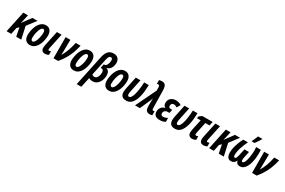

<svg xmlns="http://www.w3.org/2000/svg" viewBox="162 -2409 6370 4285"><g transform="rotate(30 3347.0 -266.0)"><path d="M-6.8 0 108.9 -544.9H229L204.1 -431.2Q198.7 -405.8 191.9 -378.7Q185.1 -351.6 175.8 -320.8H178.2L344.2 -544.9H475.1L300.8 -315.9L370.1 0H240.2L196.8 -219.2L147 -168.9L112.8 0Z M592.8 9.8Q521 9.8 481 -36.6Q440.9 -83 440.9 -167Q440.9 -209.5 449.5 -261Q458 -312.5 476.1 -364.3Q494.1 -416 523.7 -459.2Q553.2 -502.4 595.2 -528.8Q637.2 -555.2 692.9 -555.2Q763.7 -555.2 803.2 -507.6Q842.8 -460 842.8 -377Q842.8 -329.1 833.7 -275.9Q824.7 -222.7 805.7 -171.9Q786.6 -121.1 757.1 -80.1Q727.5 -39.1 686.5 -14.6Q645.5 9.8 592.8 9.8ZM606.9 -91.8Q633.3 -91.8 654.5 -121.6Q675.8 -151.4 690.9 -197Q706.1 -242.7 713.9 -291.3Q721.7 -339.8 721.7 -377.9Q721.7 -414.1 710.9 -433.6Q700.2 -453.1 676.8 -453.1Q654.3 -453.1 636 -432.6Q617.7 -412.1 603.8 -378.9Q589.8 -345.7 580.6 -306.9Q571.3 -268.1 566.7 -231Q562 -193.8 562 -166Q562 -130.9 573.2 -111.3Q584.5 -91.8 606.9 -91.8Z M983.9 9.8Q936 9.8 910.4 -16.4Q884.8 -42.5 884.8 -89.8Q884.8 -105.5 887.5 -126.5Q890.1 -147.5 894.5 -167L974.6 -544.9H1094.7L1011.7 -153.8Q1010.3 -146 1009 -138.2Q1007.8 -130.4 1007.8 -122.1Q1007.8 -96.2 1029.8 -96.2Q1039.1 -96.2 1051.8 -100.1Q1064.5 -104 1075.7 -109.9V-15.1Q1054.7 -2.9 1029.8 3.4Q1004.9 9.8 983.9 9.8Z M1201.7 0 1199.7 -544.9H1321.8L1317.9 -267.1Q1317.4 -237.8 1316.4 -208Q1315.4 -178.2 1314 -150.9Q1361.8 -226.1 1397.7 -322.5Q1433.6 -418.9 1460 -544.9H1585Q1550.8 -389.2 1488.3 -256.8Q1425.8 -124.5 1320.8 0Z M1724.6 9.8Q1652.8 9.8 1612.8 -36.6Q1572.8 -83 1572.8 -167Q1572.8 -209.5 1581.3 -261Q1589.8 -312.5 1607.9 -364.3Q1626 -416 1655.5 -459.2Q1685.1 -502.4 1727.1 -528.8Q1769 -555.2 1824.7 -555.2Q1895.5 -555.2 1935.1 -507.6Q1974.6 -460 1974.6 -377Q1974.6 -329.1 1965.6 -275.9Q1956.5 -222.7 1937.5 -171.9Q1918.5 -121.1 1888.9 -80.1Q1859.4 -39.1 1818.4 -14.6Q1777.3 9.8 1724.6 9.8ZM1738.8 -91.8Q1765.1 -91.8 1786.4 -121.6Q1807.6 -151.4 1822.8 -197Q1837.9 -242.7 1845.7 -291.3Q1853.5 -339.8 1853.5 -377.9Q1853.5 -414.1 1842.8 -433.6Q1832 -453.1 1808.6 -453.1Q1786.1 -453.1 1767.8 -432.6Q1749.5 -412.1 1735.6 -378.9Q1721.7 -345.7 1712.4 -306.9Q1703.1 -268.1 1698.5 -231Q1693.8 -193.8 1693.8 -166Q1693.8 -130.9 1705.1 -111.3Q1716.3 -91.8 1738.8 -91.8Z M1938.5 240.2 2106.4 -555.2Q2128.4 -654.8 2176.8 -710Q2225.1 -765.1 2318.8 -765.1Q2391.6 -765.1 2431.2 -722.2Q2470.7 -679.2 2470.7 -613.8Q2470.7 -535.2 2436 -476.8Q2401.4 -418.5 2328.6 -401.9Q2374.5 -393.1 2398.4 -353.8Q2422.4 -314.5 2422.4 -261.2Q2422.4 -212.9 2408.9 -164.8Q2395.5 -116.7 2368.9 -77.1Q2342.3 -37.6 2303.5 -13.9Q2264.6 9.8 2213.4 9.8Q2149.4 9.8 2112.8 -17.1L2056.6 240.2ZM2194.8 -96.2Q2224.1 -96.2 2244.1 -113Q2264.2 -129.9 2276.4 -156Q2288.6 -182.1 2294.2 -210Q2299.8 -237.8 2299.8 -259.8Q2299.8 -298.8 2284.7 -320.3Q2269.5 -341.8 2240.7 -341.8H2219.7L2241.7 -444.8H2257.8Q2287.6 -444.8 2306.9 -470.9Q2326.2 -497.1 2335.4 -533.9Q2344.7 -570.8 2344.7 -602.1Q2344.7 -662.1 2299.8 -662.1Q2272.9 -662.1 2255.6 -636.5Q2238.3 -610.8 2227.5 -562L2134.8 -125Q2144.5 -111.3 2162.1 -103.8Q2179.7 -96.2 2194.8 -96.2Z M2631.3 9.8Q2559.6 9.8 2519.5 -36.6Q2479.5 -83 2479.5 -167Q2479.5 -209.5 2488 -261Q2496.6 -312.5 2514.6 -364.3Q2532.7 -416 2562.3 -459.2Q2591.8 -502.4 2633.8 -528.8Q2675.8 -555.2 2731.4 -555.2Q2802.2 -555.2 2841.8 -507.6Q2881.3 -460 2881.3 -377Q2881.3 -329.1 2872.3 -275.9Q2863.3 -222.7 2844.2 -171.9Q2825.2 -121.1 2795.7 -80.1Q2766.1 -39.1 2725.1 -14.6Q2684.1 9.8 2631.3 9.8ZM2645.5 -91.8Q2671.9 -91.8 2693.1 -121.6Q2714.4 -151.4 2729.5 -197Q2744.6 -242.7 2752.4 -291.3Q2760.3 -339.8 2760.3 -377.9Q2760.3 -414.1 2749.5 -433.6Q2738.8 -453.1 2715.3 -453.1Q2692.9 -453.1 2674.6 -432.6Q2656.2 -412.1 2642.3 -378.9Q2628.4 -345.7 2619.1 -306.9Q2609.9 -268.1 2605.2 -231Q2600.6 -193.8 2600.6 -166Q2600.6 -130.9 2611.8 -111.3Q2623 -91.8 2645.5 -91.8Z M3074.2 8.8Q2998.5 8.8 2964.4 -28.3Q2930.2 -65.4 2930.2 -131.8Q2930.2 -155.3 2934.6 -185.3Q2939 -215.3 2945.3 -248L3008.3 -544.9H3128.4L3061.5 -229Q3051.3 -184.1 3051.3 -150.9Q3051.3 -98.1 3087.4 -98.1Q3116.7 -98.1 3138.7 -129.4Q3160.6 -160.6 3176 -211.2Q3191.4 -261.7 3201.4 -321.8Q3211.4 -381.8 3216.8 -440.4Q3222.2 -499 3223.1 -544.9H3342.3Q3341.3 -470.7 3333.7 -392.8Q3326.2 -314.9 3308.3 -243.2Q3290.5 -171.4 3260.3 -114.5Q3230 -57.6 3184.3 -24.4Q3138.7 8.8 3074.2 8.8Z M3681.6 9.8Q3635.3 9.8 3610.8 -8.8Q3586.4 -27.3 3577.6 -60.5Q3568.8 -93.8 3568.4 -137.2L3569.3 -262.2Q3569.3 -281.7 3569.6 -301Q3569.8 -320.3 3570.3 -339.8Q3565.9 -324.7 3560.8 -306.9Q3555.7 -289.1 3549.3 -274.9L3427.2 0H3302.2L3555.7 -525.9V-604Q3555.2 -638.7 3545.4 -651.9Q3535.6 -665 3517.6 -665Q3509.3 -665 3502.4 -663.6Q3495.6 -662.1 3484.4 -658.2V-756.8Q3498 -760.7 3519.5 -763.9Q3541 -767.1 3557.6 -767.1Q3605.5 -767.1 3630.4 -746.3Q3655.3 -725.6 3664.8 -688.2Q3674.3 -650.9 3676.3 -600.1L3684.6 -151.9Q3685.5 -121.1 3692.4 -109.6Q3699.2 -98.1 3714.4 -98.1Q3725.6 -98.1 3746.6 -104V1Q3732.9 4.4 3713.6 7.1Q3694.3 9.8 3681.6 9.8Z M3939.5 9.8Q3784.7 9.8 3784.7 -124Q3784.7 -159.7 3798.8 -193.6Q3813 -227.5 3841.6 -252.7Q3870.1 -277.8 3913.6 -286.1L3914.6 -290Q3890.6 -301.3 3875.7 -327.1Q3860.8 -353 3860.8 -395Q3860.8 -439.9 3882.8 -476.3Q3904.8 -512.7 3944.6 -533.9Q3984.4 -555.2 4037.6 -555.2Q4078.1 -555.2 4114.3 -545.4Q4150.4 -535.6 4181.6 -513.2L4127.4 -422.9Q4107.9 -438.5 4085.9 -446.3Q4064 -454.1 4043.5 -454.1Q4012.2 -454.1 3994.4 -433.8Q3976.6 -413.6 3976.6 -379.9Q3976.6 -328.1 4035.6 -328.1H4071.8L4052.7 -237.8H4008.8Q3964.4 -237.8 3937.5 -213.4Q3910.6 -189 3910.6 -148.9Q3910.6 -122.1 3924.8 -106.9Q3939 -91.8 3971.7 -91.8Q4021.5 -91.8 4082.5 -126V-24.9Q4049.8 -6.8 4012.5 1.5Q3975.1 9.8 3939.5 9.8Z M4329.6 8.8Q4253.9 8.8 4219.7 -28.3Q4185.5 -65.4 4185.5 -131.8Q4185.5 -155.3 4189.9 -185.3Q4194.3 -215.3 4200.7 -248L4263.7 -544.9H4383.8L4316.9 -229Q4306.6 -184.1 4306.6 -150.9Q4306.6 -98.1 4342.8 -98.1Q4372.1 -98.1 4394 -129.4Q4416 -160.6 4431.4 -211.2Q4446.8 -261.7 4456.8 -321.8Q4466.8 -381.8 4472.2 -440.4Q4477.5 -499 4478.5 -544.9H4597.7Q4596.7 -470.7 4589.1 -392.8Q4581.5 -314.9 4563.7 -243.2Q4545.9 -171.4 4515.6 -114.5Q4485.4 -57.6 4439.7 -24.4Q4394 8.8 4329.6 8.8Z M4775.9 11.2Q4725.6 11.2 4698.2 -16.4Q4670.9 -43.9 4670.9 -94.2Q4670.9 -129.9 4681.6 -179.2L4738.8 -442.9H4642.6L4654.8 -496.1L4722.7 -544.9H4988.8L4966.8 -442.9H4858.9L4799.8 -165Q4797.9 -154.3 4796.4 -145Q4794.9 -135.7 4794.9 -126Q4794.9 -95.2 4822.8 -95.2Q4832.5 -95.2 4845.7 -99.6Q4858.9 -104 4869.6 -108.9V-14.2Q4848.1 -2 4822.8 4.6Q4797.4 11.2 4775.9 11.2Z M5067.9 9.8Q5020 9.8 4994.4 -16.4Q4968.8 -42.5 4968.8 -89.8Q4968.8 -105.5 4971.4 -126.5Q4974.1 -147.5 4978.5 -167L5058.6 -544.9H5178.7L5095.7 -153.8Q5094.2 -146 5093 -138.2Q5091.8 -130.4 5091.8 -122.1Q5091.8 -96.2 5113.8 -96.2Q5123 -96.2 5135.7 -100.1Q5148.4 -104 5159.7 -109.9V-15.1Q5138.7 -2.9 5113.8 3.4Q5088.9 9.8 5067.9 9.8Z M5212.9 0 5328.6 -544.9H5448.7L5423.8 -431.2Q5418.5 -405.8 5411.6 -378.7Q5404.8 -351.6 5395.5 -320.8H5397.9L5564 -544.9H5694.8L5520.5 -315.9L5589.8 0H5460L5416.5 -219.2L5366.7 -168.9L5332.5 0Z M5778.3 9.8Q5716.8 9.8 5688.7 -33.2Q5660.6 -76.2 5660.6 -151.9Q5660.6 -210.4 5676.3 -279.1Q5691.9 -347.7 5718.5 -416.5Q5745.1 -485.4 5777.3 -544.9H5897.5Q5846.7 -443.4 5814.2 -340.8Q5781.7 -238.3 5781.7 -154.8Q5781.7 -127.4 5790.3 -114.3Q5798.8 -101.1 5811.5 -101.1Q5837.9 -101.1 5852.1 -134.5Q5866.2 -168 5880.4 -240.2L5908.7 -370.1H6025.4L5997.6 -240.2Q5991.7 -209 5988 -185.8Q5984.4 -162.6 5984.4 -147Q5984.4 -101.1 6010.7 -101.1Q6032.2 -101.1 6049.1 -126.5Q6065.9 -151.9 6078.1 -192.4Q6090.3 -232.9 6098.1 -279.8Q6106 -326.7 6109.9 -370.4Q6113.8 -414.1 6113.8 -444.8Q6113.8 -509.3 6108.4 -544.9H6230.5Q6231.9 -526.4 6232.7 -502.9Q6233.4 -479.5 6233.4 -443.8Q6233.4 -392.1 6226.6 -331.1Q6219.7 -270 6203.9 -210Q6188 -149.9 6161.9 -100.1Q6135.7 -50.3 6096.9 -20.3Q6058.1 9.8 6005.4 9.8Q5967.8 9.8 5945.8 -3.7Q5923.8 -17.1 5914.6 -37.6Q5905.3 -58.1 5904.3 -79.1Q5882.8 -36.1 5851.3 -13.2Q5819.8 9.8 5778.3 9.8ZM5957.5 -606 5960.9 -619.1Q5969.2 -635.3 5982.7 -665.5Q5996.1 -695.8 6008.8 -726.1Q6021.5 -756.3 6026.9 -772H6137.7L6135.7 -762.2Q6125 -743.7 6105.7 -713.4Q6086.4 -683.1 6066.4 -653.3Q6046.4 -623.5 6032.7 -606Z M6318.4 0 6316.4 -544.9H6438.5L6434.6 -267.1Q6434.1 -237.8 6433.1 -208Q6432.1 -178.2 6430.7 -150.9Q6478.5 -226.1 6514.4 -322.5Q6550.3 -418.9 6576.7 -544.9H6701.7Q6667.5 -389.2 6605 -256.8Q6542.5 -124.5 6437.5 0Z"/></g></svg>

Font: Open Sans Condensed
Style: Bold Italic
Weight: 700
Width: 3
Italic angle: -12°
Designer: Monotype Design Team
Foundry: Monotype Imaging Inc.
Version: Version 3.003; ttfautohint (v1.8.4)